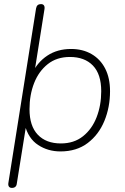

<svg xmlns="http://www.w3.org/2000/svg" viewBox="-20 -731 608 937"><path d="M38 186Q28 186 23.5 179.5Q19 173 21 161L156 -690Q158 -701 164 -706Q170 -711 180 -711Q190 -711 194.5 -704.5Q199 -698 197 -686L147 -371H136Q162 -427 211 -459.5Q260 -492 327 -492Q384 -492 427 -467Q470 -442 493.5 -396Q517 -350 517 -286Q517 -208 489.5 -141Q462 -74 408 -33Q354 8 275 8Q214 8 166 -23.5Q118 -55 101 -122H108L62 165Q61 175 55 180.5Q49 186 38 186ZM277 -31Q341 -31 385 -66Q429 -101 451.5 -159Q474 -217 474 -286Q474 -369 433.5 -411Q393 -453 321 -453Q257 -453 213 -418Q169 -383 146.5 -325.5Q124 -268 124 -198Q124 -116 164.5 -73.5Q205 -31 277 -31Z"/></svg>

Font: Nunito ExtraLight ExtraLight
Style: Italic
Weight: 250
Italic angle: -9°
Version: Version 3.602